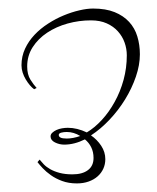

<svg xmlns="http://www.w3.org/2000/svg" viewBox="-20 -637 364 445"><path d="M71.8 -267.1Q75.7 -262.2 81.5 -256.1Q87.4 -250 96.4 -244.9Q105.5 -239.7 118.2 -236.3Q130.9 -232.9 147.9 -232.9Q170.9 -232.9 183.8 -242.7Q196.8 -252.4 196.8 -271Q196.8 -284.7 191.4 -295.7Q186 -306.6 176.8 -314Q152.3 -301.8 128.9 -301.8Q117.7 -301.8 107.4 -306.9Q97.2 -312 97.2 -320.8Q97.2 -325.7 101.1 -329.3Q105 -333 110.8 -335.7Q116.7 -338.4 123.8 -339.6Q130.9 -340.8 137.2 -340.8Q158.7 -340.8 181.2 -330.1Q199.2 -340.8 216.1 -359.1Q232.9 -377.4 245.8 -400.9Q258.8 -424.3 266.4 -451.9Q273.9 -479.5 273.9 -508.8Q273.9 -523.9 268.8 -538.3Q263.7 -552.7 253.4 -564.2Q243.2 -575.7 227.5 -582.8Q211.9 -589.8 190.9 -589.8Q163.1 -589.8 136.7 -582.5Q110.4 -575.2 89.4 -561.3Q68.4 -547.4 55.7 -527.6Q43 -507.8 43 -482.9Q43 -464.4 50.5 -452.4Q58.1 -440.4 64.9 -433.1L59.1 -430.2Q54.2 -433.6 49.1 -439.7Q43.9 -445.8 39.6 -453.1Q35.2 -460.4 32.5 -468.8Q29.8 -477.1 29.8 -485.8Q29.8 -506.3 38.1 -524.2Q46.4 -542 60.1 -556.4Q73.7 -570.8 91.6 -582.3Q109.4 -593.8 127.7 -601.3Q146 -608.9 163.8 -613Q181.6 -617.2 195.8 -617.2Q225.1 -617.2 245.6 -608.9Q266.1 -600.6 279.3 -586.2Q292.5 -571.8 298.3 -552.5Q304.2 -533.2 304.2 -511.2Q304.2 -486.3 294.9 -459.2Q285.6 -432.1 270 -406.7Q254.4 -381.3 233.9 -359.6Q213.4 -337.9 190.9 -323.2Q205.1 -313.5 214.6 -299.1Q224.1 -284.7 224.1 -268.1Q224.1 -256.3 219.5 -246.1Q214.8 -235.8 206.3 -228.3Q197.8 -220.7 185.5 -216.3Q173.3 -211.9 158.2 -211.9Q139.2 -211.9 124 -217.5Q108.9 -223.1 97.9 -231Q86.9 -238.8 79.1 -247.1Q71.3 -255.4 66.9 -261.2ZM134.8 -315.9Q148.9 -315.9 166 -321.8Q150.9 -331.1 134.8 -331.1Q127.9 -331.1 122.1 -329.6Q116.2 -328.1 116.2 -324.2Q116.2 -320.3 120.4 -318.1Q124.5 -315.9 134.8 -315.9Z"/></svg>

Font: Stalemate
Style: Regular
Weight: 400
Designer: Astigmatic (AOETI)
Foundry: Astigmatic (AOETI)
Version: Version 001.000